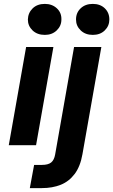

<svg xmlns="http://www.w3.org/2000/svg" viewBox="-20 -745 581 985"><path d="M25 0 114 -504H254L165 0ZM210 -566Q171 -566 147 -589Q123 -612 123 -645Q124 -679 147.5 -702Q171 -725 210 -725Q247 -725 271.5 -702.5Q296 -680 295 -645Q295 -612 271 -589Q247 -566 210 -566ZM133 220 155 101H195Q227 101 242.5 88.5Q258 76 263 47L360 -504H500L403 46Q392 109 363 147.5Q334 186 291.5 203Q249 220 195 220ZM456 -566Q418 -566 394 -589Q370 -612 370 -645Q370 -680 394 -702.5Q418 -725 456 -725Q494 -725 517.5 -702.5Q541 -680 541 -645Q541 -612 517.5 -589Q494 -566 456 -566Z"/></svg>

Font: DM Sans ExtraBold
Style: Italic
Weight: 800
Italic angle: -10°
Designer: Colophon Foundry, Jonny Pinhorn
Foundry: Colophon Foundry
Version: Version 4.004;gftools[0.9.30]